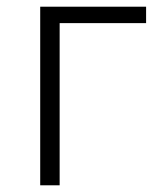

<svg xmlns="http://www.w3.org/2000/svg" viewBox="-20 -553 484 573"><path d="M100 0H158V-484H416V-533H100Z"/></svg>

Font: Spoqa Han Sans Neo Light
Style: Regular
Weight: 300
Designer: [Spoqa Han Sans Neo] Dong-huui Kim  Younghwa Kang  Yujin Lee  [Noto Sans] Ryoko NISHIZUKA  (kana & ideographs); Paul D. 
Foundry: Spoqa (http://www.spoqa-han-sans.com)
Version: Version 1.000